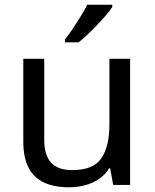

<svg xmlns="http://www.w3.org/2000/svg" viewBox="-20 -786 658 816"><path d="M533 -536V0H461L448 -71H444Q427 -43 400 -25Q373 -7 341 1.5Q309 10 274 10Q210 10 166.5 -10.5Q123 -31 101 -74Q79 -117 79 -185V-536H168V-191Q168 -127 197 -95Q226 -63 287 -63Q376 -63 410.5 -113Q445 -163 445 -257V-536ZM457 -756Q448 -742 431 -722Q414 -702 393.5 -680.5Q373 -659 352.5 -639.5Q332 -620 314 -606H256V-618Q271 -637 288.5 -663Q306 -689 323 -716.5Q340 -744 351 -766H457Z"/></svg>

Font: Noto Sans Meetei Mayek
Style: Regular
Weight: 400
Designer: Monotype Design Team and Neelakash Kshetrimayum
Foundry: Monotype Imaging Inc.
Version: Version 2.002